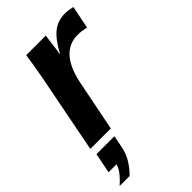

<svg xmlns="http://www.w3.org/2000/svg" viewBox="-241 -612 908 908"><g transform="rotate(-45 213.0 -158.0)"><path d="M435 -531 412 -417Q380 -424 356 -424Q238 -424 204 -251L154 0H17L96 -405Q109 -476 116 -528H247L236 -444L232 -420H234Q269 -485 303.5 -511.5Q338 -538 384 -538Q408 -538 435 -531ZM58 222H-9Q46 173 53 139H0L20 38H140L128 100Q115 165 58 222Z"/></g></svg>

Font: Libra Sans
Style: Bold Italic
Weight: 700
Italic angle: -12°
Foundry: Context Ltd
Version: Version 1.002